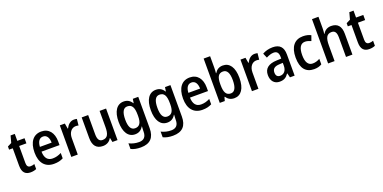

<svg xmlns="http://www.w3.org/2000/svg" viewBox="-11 -1807 6172 3094"><g transform="rotate(-20 3075.0 -260.0)"><path d="M251 -83C211 -83 190 -108 190 -160V-453H314V-541H190V-660H118L86 -542L17 -507V-453H80V-155C80 -35 134 10 220 10C259 10 295 2 320 -10V-96C299 -88 274 -83 251 -83Z M602 -551C467 -551 386 -450 386 -267C386 -93 470 10 621 10C686 10 733 -1 781 -26V-118C730 -92 686 -79 630 -79C545 -79 499 -136 497 -244H806V-307C806 -454 732 -551 602 -551ZM602 -465C668 -465 699 -406 700 -325H499C504 -419 542 -465 602 -465Z M1162 -551C1100 -551 1054 -506 1026 -448H1021L1005 -541H919V0H1030V-281C1030 -381 1085 -442 1155 -442C1171 -442 1189 -440 1202 -436L1213 -545C1197 -549 1178 -551 1162 -551Z M1712 -541H1601V-266C1601 -147 1575 -84 1487 -84C1431 -84 1405 -126 1405 -211V-541H1294V-188C1294 -58 1350 10 1461 10C1521 10 1575 -16 1604 -71H1610L1624 0H1712Z M2015 -551C1898 -551 1828 -448 1828 -269C1828 -91 1896 10 2013 10C2074 10 2120 -16 2153 -73H2157C2155 -51 2153 -19 2153 2V16C2153 107 2109 149 2029 149C1970 149 1913 136 1859 109V206C1908 230 1962 240 2027 240C2189 240 2264 155 2264 -2V-541H2171L2160 -471H2155C2121 -527 2075 -551 2015 -551ZM2043 -457C2122 -457 2156 -403 2156 -272V-249C2156 -133 2120 -82 2045 -82C1975 -82 1941 -143 1941 -267C1941 -392 1975 -457 2043 -457Z M2567 -551C2450 -551 2380 -448 2380 -269C2380 -91 2448 10 2565 10C2626 10 2672 -16 2705 -73H2709C2707 -51 2705 -19 2705 2V16C2705 107 2661 149 2581 149C2522 149 2465 136 2411 109V206C2460 230 2514 240 2579 240C2741 240 2816 155 2816 -2V-541H2723L2712 -471H2707C2673 -527 2627 -551 2567 -551ZM2595 -457C2674 -457 2708 -403 2708 -272V-249C2708 -133 2672 -82 2597 -82C2527 -82 2493 -143 2493 -267C2493 -392 2527 -457 2595 -457Z M3148 -551C3013 -551 2932 -450 2932 -267C2932 -93 3016 10 3167 10C3232 10 3279 -1 3327 -26V-118C3276 -92 3232 -79 3176 -79C3091 -79 3045 -136 3043 -244H3352V-307C3352 -454 3278 -551 3148 -551ZM3148 -465C3214 -465 3245 -406 3246 -325H3045C3050 -419 3088 -465 3148 -465Z M3576 -760H3465V0H3551L3569 -64H3576C3607 -18 3649 10 3715 10C3830 10 3901 -89 3901 -271C3901 -453 3830 -550 3716 -550C3650 -550 3606 -520 3576 -470H3571C3574 -499 3576 -535 3576 -567ZM3685 -458C3754 -458 3788 -396 3788 -273C3788 -146 3753 -82 3687 -82C3606 -82 3576 -144 3576 -265V-281C3576 -394 3602 -458 3685 -458Z M4260 -551C4198 -551 4152 -506 4124 -448H4119L4103 -541H4017V0H4128V-281C4128 -381 4183 -442 4253 -442C4269 -442 4287 -440 4300 -436L4311 -545C4295 -549 4276 -551 4260 -551Z M4570 -551C4504 -551 4442 -534 4394 -506L4428 -426C4472 -449 4515 -464 4557 -464C4611 -464 4640 -433 4640 -360V-332L4561 -329C4419 -324 4346 -266 4346 -155C4346 -56 4400 10 4492 10C4567 10 4608 -17 4646 -74H4650L4669 0H4749V-363C4749 -489 4690 -551 4570 -551ZM4640 -259V-210C4640 -124 4594 -77 4531 -77C4487 -77 4459 -101 4459 -157C4459 -218 4493 -253 4584 -256Z M5083 10C5136 10 5179 -1 5215 -24V-119C5177 -97 5138 -84 5092 -84C5016 -84 4976 -146 4976 -268C4976 -393 5015 -457 5092 -457C5124 -457 5159 -446 5193 -431L5225 -520C5191 -539 5145 -551 5089 -551C4947 -551 4863 -453 4863 -268C4863 -78 4943 10 5083 10Z M5434 -760H5323V0H5434V-269C5434 -394 5462 -457 5547 -457C5605 -457 5630 -418 5630 -334V0H5740V-357C5740 -488 5682 -551 5573 -551C5513 -551 5461 -523 5434 -470H5427C5431 -495 5434 -532 5434 -568Z M6060 -83C6020 -83 5999 -108 5999 -160V-453H6123V-541H5999V-660H5927L5895 -542L5826 -507V-453H5889V-155C5889 -35 5943 10 6029 10C6068 10 6104 2 6129 -10V-96C6108 -88 6083 -83 6060 -83Z"/></g></svg>

Font: Noto Sans UI SemiCondensed Medium
Style: Regular
Weight: 500
Width: 4
Designer: Monotype Design Team
Foundry: Monotype Imaging Inc.
Version: Version 1.901